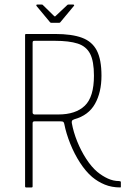

<svg xmlns="http://www.w3.org/2000/svg" viewBox="-20 -822 554 842"><path d="M94 0Q90 0 90 -4V-669Q90 -673 94 -673H222Q295 -673 339.5 -656.5Q384 -640 404.5 -600.5Q425 -561 425 -490Q425 -417 396.5 -366.5Q368 -316 306 -299Q297 -296 295.5 -291.5Q294 -287 295 -282Q302 -243 318.5 -202Q335 -161 358 -125.5Q381 -90 407 -68Q429 -50 453 -39Q477 -28 502 -28Q504 -28 507 -27Q510 -26 510 -24V-5Q510 -3 510 -2Q510 -1 509.5 -0.5Q509 0 507 0Q470 0 439.5 -12.5Q409 -25 384 -46Q356 -70 331 -108.5Q306 -147 288 -192Q270 -237 262 -278Q261 -284 258 -287Q255 -290 243 -290H132Q123 -290 123 -282V-4Q123 0 119 0ZM123 -328Q123 -324 126 -322Q129 -320 131 -320H236Q312 -320 352 -358.5Q392 -397 392 -490Q392 -554 375 -586.5Q358 -619 320.5 -631Q283 -643 221 -643H131Q126 -643 124.5 -641Q123 -639 123 -634ZM205 -722Q201 -722 199 -725L140 -796Q139 -798 139.5 -800Q140 -802 143 -802H163Q168 -802 169 -799L217 -752Q221 -748 224 -752L274 -799Q276 -802 280 -802H301Q304 -802 305 -800Q306 -798 304 -796L245 -725Q244 -722 239 -722Z"/></svg>

Font: Glory Thin
Style: Regular
Weight: 100
Designer: Robert Leuschke
Foundry: Robert Leuschke
Version: Version 1.011